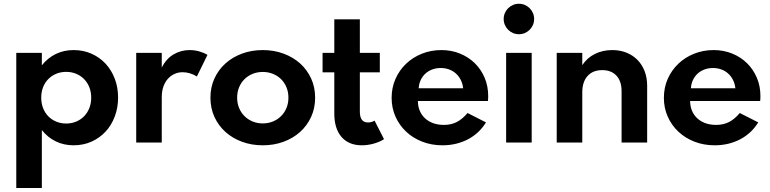

<svg xmlns="http://www.w3.org/2000/svg" viewBox="-20 -740 3999 997"><path d="M593.2 -233.2Q593.2 -180.9 576.1 -135.5Q559.1 -90 528.4 -56.8Q497.7 -23.6 455.2 -4.5Q412.7 14.5 362.3 14.5Q311.8 14.5 270 -5.7Q228.2 -25.9 197.3 -64.5V236.4H64.5V-465.5H197.3V-400.9Q228.2 -439.5 270 -459.8Q311.8 -480 362.3 -480Q412.7 -480 455.2 -461.1Q497.7 -442.3 528.4 -409.1Q559.1 -375.9 576.1 -330.9Q593.2 -285.9 593.2 -233.2ZM453.6 -232.7Q453.6 -262.3 443.9 -286.8Q434.1 -311.4 416.8 -329.1Q399.5 -346.8 375.7 -356.8Q351.8 -366.8 323.6 -366.8Q295.5 -366.8 271.6 -356.8Q247.7 -346.8 230.5 -329.1Q213.2 -311.4 203.6 -286.8Q194.1 -262.3 194.1 -232.7Q194.1 -203.6 203.6 -178.9Q213.2 -154.1 230.5 -136.4Q247.7 -118.6 271.6 -108.6Q295.5 -98.6 323.6 -98.6Q351.8 -98.6 375.7 -108.6Q399.5 -118.6 416.8 -136.4Q434.1 -154.1 443.9 -178.9Q453.6 -203.6 453.6 -232.7Z M687.3 0V-465.5H820V-389.1Q843.6 -435.9 882 -458Q920.5 -480 964.5 -480Q990.5 -480 1015 -473Q1039.5 -465.9 1057.3 -455L1002.3 -342.7Q986.4 -353.2 966.8 -359.1Q947.3 -365 928.2 -365Q906.4 -365 886.8 -356.4Q867.3 -347.7 852.3 -331.4Q837.3 -315 828.6 -290.7Q820 -266.4 820 -235V0Z M1344.5 14.5Q1286.8 14.5 1237.3 -3.6Q1187.7 -21.8 1151.1 -54.5Q1114.5 -87.3 1093.6 -132.7Q1072.7 -178.2 1072.7 -232.7Q1072.7 -287.3 1093.6 -332.7Q1114.5 -378.2 1151.1 -410.9Q1187.7 -443.6 1237.3 -461.8Q1286.8 -480 1344.5 -480Q1402.3 -480 1451.8 -461.8Q1501.4 -443.6 1538 -410.9Q1574.5 -378.2 1595.5 -332.7Q1616.4 -287.3 1616.4 -232.7Q1616.4 -178.2 1595.5 -132.7Q1574.5 -87.3 1538 -54.5Q1501.4 -21.8 1451.8 -3.6Q1402.3 14.5 1344.5 14.5ZM1344.5 -99.1Q1372.7 -99.1 1397 -109.1Q1421.4 -119.1 1439.3 -136.8Q1457.3 -154.5 1467.5 -179.1Q1477.7 -203.6 1477.7 -232.7Q1477.7 -262.3 1467.5 -286.8Q1457.3 -311.4 1439.3 -329.1Q1421.4 -346.8 1397 -356.6Q1372.7 -366.4 1344.5 -366.4Q1316.4 -366.4 1292 -356.6Q1267.7 -346.8 1249.8 -329.1Q1231.8 -311.4 1221.6 -286.8Q1211.4 -262.3 1211.4 -232.7Q1211.4 -203.6 1221.6 -179.1Q1231.8 -154.5 1249.8 -136.8Q1267.7 -119.1 1292 -109.1Q1316.4 -99.1 1344.5 -99.1Z M1859.1 14.5Q1790.9 14.5 1753.4 -28.9Q1715.9 -72.3 1715.9 -150.5V-364.5H1655V-465.5H1715.9V-639.5H1848.6V-465.5H1952.3V-364.5H1848.6V-160Q1848.6 -104.1 1890.9 -104.1Q1910 -104.1 1925 -113.6L1974.1 -17.3Q1951.4 -2.7 1920.2 5.9Q1889.1 14.5 1859.1 14.5Z M2277.7 14.5Q2220.9 14.5 2172.5 -4.3Q2124.1 -23.2 2088.9 -56.4Q2053.6 -89.5 2033.6 -134.5Q2013.6 -179.5 2013.6 -231.8Q2013.6 -285 2033.6 -330.2Q2053.6 -375.5 2088.6 -408.9Q2123.6 -442.3 2170.7 -461.1Q2217.7 -480 2272.3 -480Q2324.1 -480 2368.6 -461.8Q2413.2 -443.6 2445.7 -411.6Q2478.2 -379.5 2496.6 -336.1Q2515 -292.7 2515 -241.8Q2515 -235.5 2514.8 -229.3Q2514.5 -223.2 2513.6 -215.5H2150Q2150 -187.7 2159.8 -164.8Q2169.5 -141.8 2187.3 -125.5Q2205 -109.1 2229.8 -100.2Q2254.5 -91.4 2285 -91.4Q2322.7 -91.4 2352 -106.4Q2381.4 -121.4 2407.7 -153.2L2503.6 -104.5Q2486.8 -76.8 2463.2 -54.5Q2439.5 -32.3 2410.7 -17Q2381.8 -1.8 2348.2 6.4Q2314.5 14.5 2277.7 14.5ZM2385 -281.8Q2382.3 -305.9 2372.5 -325.2Q2362.7 -344.5 2347.5 -358.2Q2332.3 -371.8 2312.3 -379.3Q2292.3 -386.8 2268.6 -386.8Q2244.5 -386.8 2224.1 -379.1Q2203.6 -371.4 2188.6 -357.5Q2173.6 -343.6 2164.5 -324.3Q2155.5 -305 2154.1 -281.8Z M2674.5 -562.3Q2658.2 -562.3 2643.9 -568.4Q2629.5 -574.5 2618.6 -585.5Q2607.7 -596.4 2601.6 -610.7Q2595.5 -625 2595.5 -641.4Q2595.5 -657.7 2601.6 -672Q2607.7 -686.4 2618.6 -697.3Q2629.5 -708.2 2643.9 -714.3Q2658.2 -720.5 2674.5 -720.5Q2690.9 -720.5 2705.2 -714.3Q2719.5 -708.2 2730.5 -697.3Q2741.4 -686.4 2747.5 -672Q2753.6 -657.7 2753.6 -641.4Q2753.6 -625 2747.5 -610.7Q2741.4 -596.4 2730.5 -585.5Q2719.5 -574.5 2705.2 -568.4Q2690.9 -562.3 2674.5 -562.3ZM2608.2 0V-465.5H2740.9V0Z M2870.9 0V-465.5H3003.6V-401.8Q3029.5 -440.5 3069.8 -460.2Q3110 -480 3159.5 -480Q3199.5 -480 3233 -466.6Q3266.4 -453.2 3290.2 -428.9Q3314.1 -404.5 3327.3 -370.5Q3340.5 -336.4 3340.5 -294.5V0H3207.7V-266.4Q3207.7 -318.6 3180.9 -347.3Q3154.1 -375.9 3107.3 -375.9Q3058.6 -375.9 3031.1 -345.5Q3003.6 -315 3003.6 -260V0Z M3691.4 14.5Q3634.5 14.5 3586.1 -4.3Q3537.7 -23.2 3502.5 -56.4Q3467.3 -89.5 3447.3 -134.5Q3427.3 -179.5 3427.3 -231.8Q3427.3 -285 3447.3 -330.2Q3467.3 -375.5 3502.3 -408.9Q3537.3 -442.3 3584.3 -461.1Q3631.4 -480 3685.9 -480Q3737.7 -480 3782.3 -461.8Q3826.8 -443.6 3859.3 -411.6Q3891.8 -379.5 3910.2 -336.1Q3928.6 -292.7 3928.6 -241.8Q3928.6 -235.5 3928.4 -229.3Q3928.2 -223.2 3927.3 -215.5H3563.6Q3563.6 -187.7 3573.4 -164.8Q3583.2 -141.8 3600.9 -125.5Q3618.6 -109.1 3643.4 -100.2Q3668.2 -91.4 3698.6 -91.4Q3736.4 -91.4 3765.7 -106.4Q3795 -121.4 3821.4 -153.2L3917.3 -104.5Q3900.5 -76.8 3876.8 -54.5Q3853.2 -32.3 3824.3 -17Q3795.5 -1.8 3761.8 6.4Q3728.2 14.5 3691.4 14.5ZM3798.6 -281.8Q3795.9 -305.9 3786.1 -325.2Q3776.4 -344.5 3761.1 -358.2Q3745.9 -371.8 3725.9 -379.3Q3705.9 -386.8 3682.3 -386.8Q3658.2 -386.8 3637.7 -379.1Q3617.3 -371.4 3602.3 -357.5Q3587.3 -343.6 3578.2 -324.3Q3569.1 -305 3567.7 -281.8Z"/></svg>

Font: Spartan
Style: Bold
Weight: 700
Designer: Matt Bailey, Mirko Velimirovic
Foundry: Matt Bailey
Version: Version 1.005